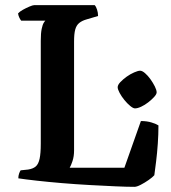

<svg xmlns="http://www.w3.org/2000/svg" viewBox="-20 -724 664 744"><path d="M501 0Q473 0 427.5 -2Q382 -4 327.5 -7Q273 -10 219.5 -14.5Q166 -19 121.5 -24Q77 -29 51 -33Q51 -43 54 -51.5Q57 -60 60 -64L89 -67Q108 -70 118.5 -79Q129 -88 133.5 -109Q138 -130 138 -167V-566Q138 -595 141.5 -612Q145 -629 150 -636.5Q155 -644 156 -644H62Q58 -649 54.5 -656.5Q51 -664 50 -672Q56 -679 68.5 -686Q81 -693 94 -698.5Q107 -704 112 -704H347Q352 -699 356 -687Q360 -675 360 -662L316 -649Q298 -644 287 -635Q276 -626 271.5 -609.5Q267 -593 267 -563V-141Q267 -118 261 -100Q255 -82 250 -74H462L526 -255Q550 -255 568.5 -249Q587 -243 594 -238Q594 -204 591.5 -167.5Q589 -131 585 -99Q581 -67 578 -45Q571 -37 556 -26.5Q541 -16 525.5 -8Q510 0 501 0ZM503 -304Q496 -304 484.5 -313.5Q473 -323 462 -336.5Q451 -350 443.5 -364Q436 -378 436 -386Q436 -395 446.5 -406Q457 -417 471 -427Q485 -437 500 -443.5Q515 -450 523 -450Q531 -450 542 -440.5Q553 -431 563 -417Q573 -403 580 -389Q587 -375 587 -366Q587 -359 577.5 -348.5Q568 -338 554.5 -327.5Q541 -317 527 -310.5Q513 -304 503 -304Z"/></svg>

Font: Texturina Medium 12pt SemiBold
Style: Regular
Weight: 600
Version: Version 1.002